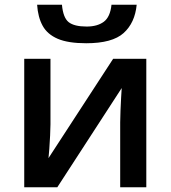

<svg xmlns="http://www.w3.org/2000/svg" viewBox="-20 -788 718 808"><path d="M192.4 -540.5V-264.6Q192.4 -246.6 190.9 -217.5Q189.5 -188.5 187.5 -161.4Q185.5 -134.3 184.1 -122.6L456.1 -540.5H595.7V0H485.8V-272.9Q485.8 -293.9 487.1 -322.5Q488.3 -351.1 489.7 -377.2Q491.2 -403.3 492.2 -417.5L221.2 0H82V-540.5ZM555.2 -768.1Q547.9 -691.9 500.2 -648.9Q452.6 -606 342.8 -606Q266.6 -606 222.9 -624.8Q179.2 -643.6 159.4 -679.7Q139.6 -715.8 136.2 -768.1H240.7Q245.6 -713.4 269 -694.8Q292.5 -676.3 344.7 -676.3Q389.6 -676.3 416.7 -696.3Q443.8 -716.3 449.2 -768.1Z"/></svg>

Font: Open Sans SemiBold
Style: Regular
Weight: 600
Designer: Monotype Design Team
Foundry: Monotype Imaging Inc.
Version: Version 3.003; ttfautohint (v1.8.4)